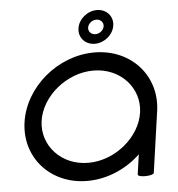

<svg xmlns="http://www.w3.org/2000/svg" viewBox="-54 -829 819 882"><g transform="rotate(-5 355.0 -388.0)"><path d="M620.6 -10.5 660.8 -292.6C683.5 -454.1 564.7 -585.2 396.1 -585.2C227.6 -585.2 71.9 -454.1 49.2 -292.6C26.5 -131.1 145.3 0 313.9 0C406.1 0 494.4 -39.2 559.3 -101.2C555 -70.6 550.7 -40.1 546.4 -9.5C544.3 5.5 618.5 4.5 620.6 -10.5ZM128 -292.6C143.6 -404.1 259.4 -502.7 384.5 -502.7C509.7 -502.7 597.7 -404.1 582 -292.6C566.4 -181.1 450.6 -82.5 325.5 -82.5C200.3 -82.5 112.3 -181.1 128 -292.6ZM378.2 -701.4C380.7 -719 398.9 -734.5 418.6 -734.5C438.3 -734.5 452.2 -719 449.7 -701.4C447.2 -683.8 429 -668.3 409.3 -668.3C389.6 -668.3 375.7 -683.8 378.2 -701.4ZM333.7 -701.4C327.7 -659 358.9 -624.6 403.2 -624.6C447.4 -624.6 488.3 -659 494.2 -701.4C500.2 -743.8 469 -778.2 424.7 -778.2C380.5 -778.2 339.7 -743.8 333.7 -701.4Z"/></g></svg>

Font: Hi.
Style: Regular
Weight: 400
Designer: Mew Too, Robert Jablonski
Foundry: Cannot Into Space Fonts
Version: Version 1.996